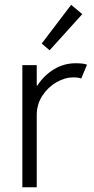

<svg xmlns="http://www.w3.org/2000/svg" viewBox="-20 -789 395 809"><path d="M74.2 -514.6H134.8V-428.7H137.7Q165 -471.2 207 -496.8Q249 -522.5 298.8 -522.5Q332 -522.5 346.7 -516.6L322.3 -458Q312.5 -462.9 287.1 -462.9Q253.9 -462.9 218.3 -442.6Q182.6 -422.4 158.7 -386Q134.8 -349.6 134.8 -303.7V0H74.2ZM155.8 -605.5 279.8 -768.6 326.7 -729.5 189 -577.1Z"/></svg>

Font: Reddit Sans Fudge Light
Style: Regular
Weight: 300
Designer: Stephen Hutchings
Foundry: Reddit
Version: Version 1.013